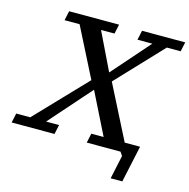

<svg xmlns="http://www.w3.org/2000/svg" viewBox="-165 -819 1084 1099"><g transform="rotate(15 377.5 -269.0)"><path d="M542 -700 530 -644H618L422 -421L314 -644H394L406 -700H110L98 -644H187L335 -352L52 -56H-31L-43 0H211L223 -56H146L364 -303L487 -56H414L402 0H602L617 22L587 162H656L703 -56H612L450 -375L704 -644H786L798 -700Z"/></g></svg>

Font: PT Serif Caption
Style: Italic
Weight: 400
Italic angle: -12°
Designer: A.Korolkova, O.Umpeleva, V.Yefimov
Foundry: ParaType Ltd
Version: Version 1.000W OFL